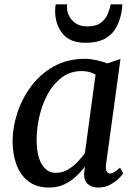

<svg xmlns="http://www.w3.org/2000/svg" viewBox="-20 -832 613 862"><path d="M456 -93.5Q453 -70 459.8 -61.5Q466.5 -53 475 -53Q490 -53 519 -79.5L533 -53.5Q529 -46.5 513.8 -31.2Q498.5 -16 474.8 -3Q451 10 421 10Q392.5 10 374.8 -5Q357 -20 357.5 -53.5L361.5 -83.5Q343.5 -61 320.8 -39.5Q298 -18 268.2 -4Q238.5 10 200 10Q144.5 10 108.2 -17.5Q72 -45 54.2 -92.2Q36.5 -139.5 36.5 -198Q36.5 -260 57.8 -325Q79 -390 120.2 -445.2Q161.5 -500.5 222.2 -534.2Q283 -568 361.5 -568Q384.5 -568 412.8 -561.8Q441 -555.5 462 -547.5L521 -567.5ZM409 -497Q382.5 -513 347 -513Q296.5 -513 258.8 -485.2Q221 -457.5 195.5 -411.8Q170 -366 157.2 -311.2Q144.5 -256.5 144.5 -203.5Q144.5 -131.5 168.2 -93.8Q192 -56 230 -56Q260 -56 284.8 -70.5Q309.5 -85 328.5 -105.2Q347.5 -125.5 361 -143.5ZM363.5 -640Q294 -640 260.8 -681.2Q227.5 -722.5 227.5 -783.5Q227.5 -794 228.5 -801.5Q229.5 -809 230 -812.5H281.5Q281 -808.5 281 -804.2Q281 -800 281 -795.5Q281 -779.5 290.2 -760.5Q299.5 -741.5 319.5 -727.5Q339.5 -713.5 371.5 -713.5Q412.5 -713.5 434 -730.8Q455.5 -748 464.5 -771.2Q473.5 -794.5 477 -812.5H529Q529 -808.5 528.5 -801.8Q528 -795 527 -787Q521.5 -748.5 505 -714.8Q488.5 -681 454.8 -660.5Q421 -640 363.5 -640Z"/></svg>

Font: Merriweather
Style: Italic
Weight: 400
Italic angle: -7.8°
Designer: Eben Sorkin
Foundry: Eben Sorkin
Version: Version 2.100